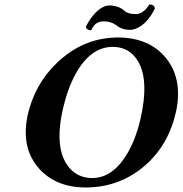

<svg xmlns="http://www.w3.org/2000/svg" viewBox="-20 -825 813 855"><path d="M586.9 -762.2Q619.6 -764.2 645 -805.2Q666 -805.2 668.9 -790.5Q669.4 -787.1 668.9 -785.2Q633.3 -714.8 582 -696.3Q569.3 -691.9 558.1 -691.9Q521 -692.9 497.6 -712.9Q474.6 -729.5 443.4 -730Q413.6 -730 398.4 -710.4Q391.6 -701.7 385.7 -689.9Q361.8 -691.9 363.3 -708Q399.9 -777.8 445.3 -796.4Q456.1 -800.8 466.3 -800.8Q509.3 -800.3 535.2 -775.9Q550.8 -762.2 586.9 -762.2ZM481.9 -616.2Q383.8 -616.2 317.4 -497.1Q279.3 -428.2 257.8 -329.1Q221.2 -156.7 289.6 -76.7Q328.6 -32.2 390.6 -32.2Q487.3 -32.2 553.7 -153.3Q589.4 -219.2 608.4 -308.1Q648.9 -499.5 575.7 -577.6Q539.6 -616.2 481.9 -616.2ZM764.2 -329.1Q731.9 -181.6 627 -88.9Q513.2 9.8 361.8 9.8Q230.5 9.8 155.3 -72.8Q72.8 -164.6 102.5 -309.1Q133.3 -449.7 234.4 -545.9Q346.7 -652.8 490.7 -657.7Q497.6 -657.7 502.9 -658.2Q644.5 -658.2 719.2 -566.4Q794.4 -473.1 764.2 -329.1Z"/></svg>

Font: Linux Libertine Slanted O
Style: Bold Slanted
Weight: 700
Designer: Philipp H. Poll
Foundry: Philipp H. Poll
Version: Version 5.0.0